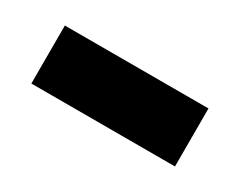

<svg xmlns="http://www.w3.org/2000/svg" viewBox="-33 -423 376 301"><g transform="rotate(30 155.0 -272.5)"><path d="M25 -220V-325H285V-220Z"/></g></svg>

Font: Noto Serif Armenian
Style: Regular
Weight: 400
Designer: Monotype Design Team
Foundry: Monotype Imaging Inc.
Version: Version 2.007